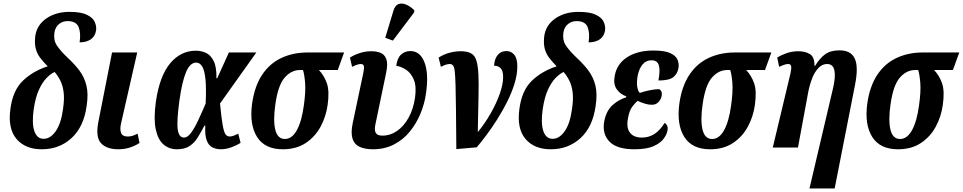

<svg xmlns="http://www.w3.org/2000/svg" viewBox="-20 -832 5431 1083"><path d="M216 10Q122 10 72.5 -49Q23 -108 39 -220Q53 -323 109.5 -377Q166 -431 249 -458Q223 -484 205.5 -507.5Q188 -531 181 -560Q174 -589 179 -629Q188 -691 241.5 -728Q295 -765 372 -765Q437 -765 470.5 -748.5Q504 -732 514.5 -708Q525 -684 522 -661Q517 -627 492 -610Q467 -593 429 -593Q437 -643 424 -678Q411 -713 361 -713Q333 -713 312.5 -696Q292 -679 287 -649Q281 -607 299.5 -577.5Q318 -548 363 -505Q402 -469 429 -432.5Q456 -396 467.5 -349.5Q479 -303 469 -236Q453 -117 384 -53.5Q315 10 216 10ZM226 -49Q264 -49 294 -91.5Q324 -134 335 -214Q344 -273 339 -311.5Q334 -350 320.5 -377Q307 -404 288 -426Q266 -416 242.5 -392Q219 -368 199.5 -325.5Q180 -283 170 -215Q159 -135 174 -92Q189 -49 226 -49Z M648 10Q581 10 549.5 -24.5Q518 -59 535 -145L612 -536H754L663 -137Q655 -102 663 -82Q671 -62 700 -62Q713 -62 724.5 -65Q736 -68 756 -78L767 -26Q746 -11 714.5 -0.5Q683 10 648 10Z M978 10Q934 10 902.5 -17Q871 -44 858.5 -102.5Q846 -161 859 -257Q880 -403 939.5 -474.5Q999 -546 1085 -546Q1113 -546 1140 -534.5Q1167 -523 1184.5 -489.5Q1202 -456 1201 -390H1205L1271 -536H1426L1221 -248Q1229 -166 1236 -126.5Q1243 -87 1252 -74.5Q1261 -62 1276 -62Q1287 -62 1300.5 -67.5Q1314 -73 1324 -78L1337 -26Q1315 -12 1285 -1Q1255 10 1225 10Q1200 10 1178.5 -0.5Q1157 -11 1146 -40Q1135 -69 1138 -123H1133Q1115 -89 1096.5 -58.5Q1078 -28 1050.5 -9Q1023 10 978 10ZM1018 -56Q1038 -56 1057.5 -82.5Q1077 -109 1097.5 -152.5Q1118 -196 1140 -248Q1144 -334 1139 -384.5Q1134 -435 1120.5 -457Q1107 -479 1087 -479Q1052 -479 1029.5 -425.5Q1007 -372 992 -265Q976 -148 982.5 -102Q989 -56 1018 -56Z M1575 10Q1474 10 1430 -59.5Q1386 -129 1402 -248Q1416 -346 1458.5 -410Q1501 -474 1567 -505Q1633 -536 1715 -536H1921L1885 -437H1779Q1809 -405 1824 -361.5Q1839 -318 1828 -240Q1819 -174 1788 -117Q1757 -60 1704 -25Q1651 10 1575 10ZM1587 -48Q1627 -48 1654.5 -98Q1682 -148 1694 -238Q1705 -317 1701 -365Q1697 -413 1689 -437H1672Q1623 -437 1585.5 -394Q1548 -351 1533 -242Q1520 -151 1533 -99.5Q1546 -48 1587 -48Z M2083 10Q2040 10 2010 -3Q1980 -16 1969 -48Q1958 -80 1969 -135L2029 -419Q2035 -447 2032.5 -459Q2030 -471 2015 -471Q2006 -471 1994 -467Q1982 -463 1966 -455L1954 -507Q1975 -521 2007 -532Q2039 -543 2075 -543Q2104 -543 2126.5 -534Q2149 -525 2159 -499Q2169 -473 2158 -421L2097 -128Q2091 -98 2099.5 -82.5Q2108 -67 2137 -67Q2182 -67 2220.5 -94Q2259 -121 2285.5 -169.5Q2312 -218 2321 -281Q2330 -345 2314 -383Q2298 -421 2270 -439Q2242 -457 2215 -461Q2221 -505 2242.5 -524.5Q2264 -544 2295 -544Q2350 -544 2374.5 -480Q2399 -416 2383 -306Q2375 -247 2351.5 -190.5Q2328 -134 2290.5 -88.5Q2253 -43 2201 -16.5Q2149 10 2083 10ZM2196 -603 2153 -619 2200 -774Q2209 -802 2228 -809Q2247 -816 2271 -806Q2295 -796 2317 -774L2316 -762Z M2454 -507Q2483 -526 2516 -534.5Q2549 -543 2577 -543Q2614 -543 2635.5 -532Q2657 -521 2666.5 -492.5Q2676 -464 2678.5 -413Q2681 -362 2679 -282.5Q2677 -203 2675 -89H2677Q2716 -137 2748 -193Q2780 -249 2799 -303Q2818 -357 2818 -398Q2818 -433 2803.5 -447.5Q2789 -462 2767 -461Q2769 -500 2787.5 -522Q2806 -544 2837 -544Q2863 -544 2880.5 -523.5Q2898 -503 2898 -458Q2898 -411 2882 -359.5Q2866 -308 2840 -256.5Q2814 -205 2783.5 -157Q2753 -109 2723 -69Q2693 -29 2669 -1L2554 9Q2553 -124 2552 -212Q2551 -300 2549.5 -352.5Q2548 -405 2545 -430Q2542 -455 2535 -463Q2528 -471 2517 -471Q2507 -471 2494.5 -467Q2482 -463 2467 -455Z M3087 10Q2993 10 2943.5 -49Q2894 -108 2910 -220Q2924 -323 2980.5 -377Q3037 -431 3120 -458Q3094 -484 3076.5 -507.5Q3059 -531 3052 -560Q3045 -589 3050 -629Q3059 -691 3112.5 -728Q3166 -765 3243 -765Q3308 -765 3341.5 -748.5Q3375 -732 3385.5 -708Q3396 -684 3393 -661Q3388 -627 3363 -610Q3338 -593 3300 -593Q3308 -643 3295 -678Q3282 -713 3232 -713Q3204 -713 3183.5 -696Q3163 -679 3158 -649Q3152 -607 3170.5 -577.5Q3189 -548 3234 -505Q3273 -469 3300 -432.5Q3327 -396 3338.5 -349.5Q3350 -303 3340 -236Q3324 -117 3255 -53.5Q3186 10 3087 10ZM3097 -49Q3135 -49 3165 -91.5Q3195 -134 3206 -214Q3215 -273 3210 -311.5Q3205 -350 3191.5 -377Q3178 -404 3159 -426Q3137 -416 3113.5 -392Q3090 -368 3070.5 -325.5Q3051 -283 3041 -215Q3030 -135 3045 -92Q3060 -49 3097 -49Z M3558 10Q3460 10 3418 -33Q3376 -76 3388 -146Q3399 -206 3434 -238Q3469 -270 3512 -283L3513 -288Q3478 -301 3458.5 -329Q3439 -357 3447 -402Q3458 -470 3516.5 -508.5Q3575 -547 3666 -547Q3729 -547 3760.5 -532.5Q3792 -518 3801.5 -495.5Q3811 -473 3807 -448Q3801 -415 3777.5 -396.5Q3754 -378 3694 -378Q3705 -437 3696 -464.5Q3687 -492 3655 -492Q3624 -492 3604.5 -468.5Q3585 -445 3577 -406Q3570 -368 3574.5 -342Q3579 -316 3589 -308Q3616 -317 3645 -323Q3674 -329 3699 -329Q3706 -325 3710.5 -316Q3715 -307 3712 -290Q3708 -270 3693.5 -255.5Q3679 -241 3657 -241Q3638 -241 3618.5 -247Q3599 -253 3576 -263Q3563 -252 3546.5 -230.5Q3530 -209 3522 -164Q3512 -111 3533.5 -83.5Q3555 -56 3601 -56Q3679 -56 3729 -139Q3751 -124 3745 -96Q3742 -76 3724.5 -51Q3707 -26 3667.5 -8Q3628 10 3558 10Z M3985 10Q3884 10 3840 -59.5Q3796 -129 3812 -248Q3826 -346 3868.5 -410Q3911 -474 3977 -505Q4043 -536 4125 -536H4331L4295 -437H4189Q4219 -405 4234 -361.5Q4249 -318 4238 -240Q4229 -174 4198 -117Q4167 -60 4114 -25Q4061 10 3985 10ZM3997 -48Q4037 -48 4064.5 -98Q4092 -148 4104 -238Q4115 -317 4111 -365Q4107 -413 4099 -437H4082Q4033 -437 3995.5 -394Q3958 -351 3943 -242Q3930 -151 3943 -99.5Q3956 -48 3997 -48Z M4546 231 4679 -335Q4694 -399 4686.5 -435Q4679 -471 4645 -471Q4618 -471 4596.5 -448.5Q4575 -426 4561 -390Q4547 -354 4539 -313L4481 0H4339L4439 -419Q4445 -447 4442.5 -459Q4440 -471 4425 -471Q4409 -471 4375 -455L4364 -507Q4385 -521 4416.5 -532Q4448 -543 4484 -543Q4521 -543 4548 -527Q4575 -511 4574 -461H4578Q4604 -504 4634.5 -526Q4665 -548 4715 -548Q4780 -548 4801.5 -501.5Q4823 -455 4803 -354L4688 231Z M5045 10Q4944 10 4900 -59.5Q4856 -129 4872 -248Q4886 -346 4928.5 -410Q4971 -474 5037 -505Q5103 -536 5185 -536H5391L5355 -437H5249Q5279 -405 5294 -361.5Q5309 -318 5298 -240Q5289 -174 5258 -117Q5227 -60 5174 -25Q5121 10 5045 10ZM5057 -48Q5097 -48 5124.5 -98Q5152 -148 5164 -238Q5175 -317 5171 -365Q5167 -413 5159 -437H5142Q5093 -437 5055.5 -394Q5018 -351 5003 -242Q4990 -151 5003 -99.5Q5016 -48 5057 -48Z"/></svg>

Font: Noto Serif ExtraCondensed
Style: Bold Italic
Weight: 700
Width: 2
Italic angle: -12°
Designer: Monotype Design Team
Foundry: Monotype Imaging Inc.
Version: Version 2.013; ttfautohint (v1.8.4.7-5d5b)